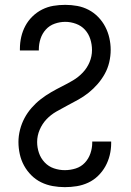

<svg xmlns="http://www.w3.org/2000/svg" viewBox="-20 -763 540 791"><path d="M247 8Q222 8 197 3.5Q172 -1 149.5 -12Q127 -23 109 -41Q91 -59 79 -81Q67 -103 61.5 -128Q56 -153 56 -178Q56 -203 62.5 -228.5Q69 -254 81 -276.5Q93 -299 110 -318.5Q127 -338 147.5 -354Q168 -370 190.5 -383Q213 -396 236 -407.5Q259 -419 281 -432Q303 -445 321 -464Q339 -483 349 -507Q359 -531 359 -557Q359 -580 352 -602Q345 -624 330 -640.5Q315 -657 293 -665Q271 -673 249 -673Q227 -673 205.5 -665.5Q184 -658 169 -641.5Q154 -625 147 -603.5Q140 -582 140 -560V-555H62V-562Q62 -587 67.5 -611Q73 -635 84.5 -656.5Q96 -678 114 -695.5Q132 -713 154 -724Q176 -735 200 -739Q224 -743 249 -743Q274 -743 298.5 -738.5Q323 -734 345 -722.5Q367 -711 384.5 -693Q402 -675 413.5 -653Q425 -631 430.5 -606.5Q436 -582 436 -558Q436 -532 430 -506.5Q424 -481 411.5 -458.5Q399 -436 382 -416.5Q365 -397 345 -381Q325 -365 302.5 -352.5Q280 -340 257 -328Q234 -316 211.5 -303Q189 -290 171.5 -271.5Q154 -253 143.5 -228.5Q133 -204 133 -178Q133 -155 140.5 -133Q148 -111 164 -94Q180 -77 202 -69.5Q224 -62 247 -62Q270 -62 292 -69Q314 -76 329.5 -92.5Q345 -109 352.5 -131Q360 -153 360 -175V-180H438V-173Q438 -148 432 -123.5Q426 -99 414 -77.5Q402 -56 384 -38.5Q366 -21 343.5 -10.5Q321 0 296.5 4Q272 8 247 8Z"/></svg>

Font: Moesevka
Style: Regular
Weight: 400
Monospace: yes
Designer: Belleve Invis
Foundry: Belleve Invis
Version: Version 32.5.0; ttfautohint (v1.8.4)